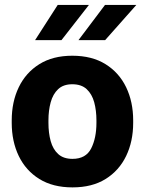

<svg xmlns="http://www.w3.org/2000/svg" viewBox="-20 -770 603 799"><path d="M28.8 -258.8V-269Q28.8 -346.2 58.1 -407Q87.4 -467.8 143.6 -502.9Q199.7 -538.1 280.8 -538.1Q362.8 -538.1 419.2 -502.9Q475.6 -467.8 504.9 -407Q534.2 -346.2 534.2 -269V-258.8Q534.2 -181.6 504.9 -120.8Q475.6 -60.1 419.4 -25.1Q363.3 9.8 281.7 9.8Q200.2 9.8 143.8 -25.1Q87.4 -60.1 58.1 -120.8Q28.8 -181.6 28.8 -258.8ZM181.6 -269V-258.8Q181.6 -216.8 190.9 -182.9Q200.2 -148.9 222.2 -128.9Q244.1 -108.9 281.7 -108.9Q337.4 -108.9 359.4 -152.3Q381.3 -195.8 381.3 -258.8V-269Q381.3 -310.1 372.1 -344.2Q362.8 -378.4 340.8 -398.9Q318.8 -419.4 280.8 -419.4Q243.7 -419.4 221.9 -398.9Q200.2 -378.4 190.9 -344.2Q181.6 -310.1 181.6 -269ZM306.6 -603 417 -749.5H547.4L417.5 -603ZM126 -603 220.2 -749.5H350.1L235.8 -603Z"/></svg>

Font: Vazirmatn RD FD ExtraBold
Style: Regular
Weight: 800
Designer: Saber Rastikerdar
Foundry: Saber Rastikerdar
Version: Version 33.003